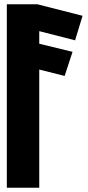

<svg xmlns="http://www.w3.org/2000/svg" viewBox="-20 -880 413 900"><path d="M12 0H164V-554L283 -524L320 -637L164 -675V-734L332 -691L367 -806L155 -860H12Z"/></svg>

Font: Ny Stormning
Style: Sv
Weight: 900
Designer: Robert Jablonski, Mew Too
Foundry: Cannot Into Space Fonts
Version: Version 0.90